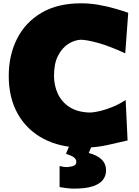

<svg xmlns="http://www.w3.org/2000/svg" viewBox="-20 -873 838 1158"><path d="M482.9 17.6Q344.7 17.6 243.7 -35.4Q142.6 -88.4 87.6 -185.5Q32.7 -282.7 32.7 -415Q32.7 -540 82.8 -639.2Q132.8 -738.3 230 -795.7Q327.1 -853 468.8 -853Q522.9 -853 575 -843.8Q627 -834.5 672.9 -821.3Q718.8 -808.1 753.4 -795.9L735.4 -551.3Q639.2 -595.7 570.1 -614.5Q501 -633.3 466.3 -633.3Q427.7 -631.3 390.9 -607.4Q354 -583.5 329.8 -536.4Q305.7 -489.3 305.7 -416Q305.7 -357.4 328.9 -307.6Q352.1 -257.8 399.2 -227.3Q446.3 -196.8 518.6 -194.3Q545.4 -194.3 582.5 -203.1Q619.6 -211.9 660.4 -228.8Q701.2 -245.6 737.8 -270L749.5 -25.9Q696.8 -13.2 626.2 2.2Q555.7 17.6 482.9 17.6ZM426.3 264.6Q404.8 264.6 378.7 261.2Q352.5 257.8 339.4 255.4V128.4Q346.2 130.4 359.6 132.6Q373 134.8 386.7 134.8Q412.6 132.3 426.5 126Q440.4 119.6 440.4 103.5Q440.4 87.9 426.8 76.9Q413.1 65.9 377.9 54.2L417.5 -39.6H536.6V0L515.1 49.8Q564.5 62 592 88.1Q619.6 114.3 619.6 155.3Q619.6 186 601.6 210.7Q583.5 235.4 541.3 250Q499 264.6 426.3 264.6Z"/></svg>

Font: Pinar-DS3-FD Black
Style: Regular
Weight: 900
Designer: Amin Abedi
Version: Version 3.000